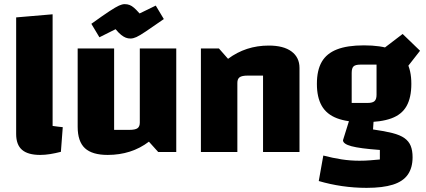

<svg xmlns="http://www.w3.org/2000/svg" viewBox="-20 -734 2058 927"><path d="M234 -126Q248 -124 260 -122.5Q272 -121 283 -120L274 -1Q247 6 222 10Q197 14 174 14Q115 14 86.5 -10.5Q58 -35 58 -87V-650L234 -665Z M831 -500V0H744L699 -50Q657 -18 607 -2Q557 14 500 14Q425 14 390 -18.5Q355 -51 355 -122V-500H531V-107H605Q633 -107 644 -115Q655 -123 655 -142V-500ZM610 -548Q598 -548 587.5 -552Q577 -556 565 -565.5Q553 -575 538 -593L460 -554L421 -619Q478 -660 508.5 -680Q539 -700 554.5 -707Q570 -714 582 -714Q595 -714 605.5 -710Q616 -706 627 -696.5Q638 -687 654 -669L732 -707L771 -642Q715 -603 684.5 -582.5Q654 -562 638.5 -555Q623 -548 610 -548Z M950 0V-500H1037L1081 -450Q1124 -482 1173 -498Q1222 -514 1278 -514Q1349 -514 1387.5 -485.5Q1426 -457 1426 -406V0H1250V-369H1176Q1148 -369 1137 -361Q1126 -353 1126 -334V0Z M1737 -144Q1657 -144 1607 -163Q1557 -182 1533.5 -223Q1510 -264 1510 -329Q1510 -395 1533.5 -435.5Q1557 -476 1607 -495.5Q1657 -515 1737 -515Q1819 -515 1869 -496Q1919 -477 1942.5 -436Q1966 -395 1966 -329Q1966 -263 1943 -222Q1920 -181 1869.5 -162.5Q1819 -144 1737 -144ZM1678 -237H1755Q1779 -237 1788.5 -246Q1798 -255 1798 -276V-422H1720Q1696 -422 1687 -413.5Q1678 -405 1678 -382ZM1972 25Q1972 76 1949 109Q1926 142 1877 157.5Q1828 173 1750 173Q1690 173 1631.5 164.5Q1573 156 1519 140L1541 17Q1587 29 1629.5 35.5Q1672 42 1715 42Q1743 42 1767 40Q1791 38 1814 36V-10Q1718 -17 1677 -28Q1636 -39 1636 -57L1671 -169L1785 -168L1781 -109Q1838 -101 1875 -91.5Q1912 -82 1933 -67Q1954 -52 1963 -29.5Q1972 -7 1972 25ZM1919 -375 1827 -496 1924 -570 2008 -489Z"/></svg>

Font: Changa
Style: Bold
Weight: 700
Designer: Eduardo Rodriguez Tunni
Foundry: Eduardo Rodriguez Tunni
Version: Version 3.002; ttfautohint (v1.8.2)